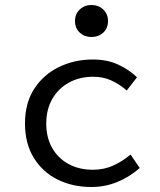

<svg xmlns="http://www.w3.org/2000/svg" viewBox="-20 -736 640 768"><path d="M346 12Q270 12 210 -18Q150 -48 115 -105Q80 -162 80 -242Q80 -324 117 -381Q154 -438 216 -468Q278 -498 351 -498Q410 -498 454 -477Q498 -456 528 -427L487 -374Q457 -400 424.5 -414.5Q392 -429 354 -429Q298 -429 255.5 -405.5Q213 -382 189 -340Q165 -298 165 -242Q165 -186 188.5 -144.5Q212 -103 254 -80Q296 -57 352 -57Q397 -57 434.5 -74.5Q472 -92 502 -118L539 -64Q498 -28 449 -8Q400 12 346 12ZM346 -588Q318 -588 299 -605.5Q280 -623 280 -652Q280 -680 299 -698Q318 -716 346 -716Q374 -716 393 -698Q412 -680 412 -652Q412 -623 393 -605.5Q374 -588 346 -588Z"/></svg>

Font: Source Code Variable
Style: Regular
Weight: 400
Monospace: yes
Designer: Paul D. Hunt, Teo Tuominen
Foundry: Adobe Systems Incorporated
Version: Version 1.010;hotconv 1.0.106;makeotfexe 2.5.65593